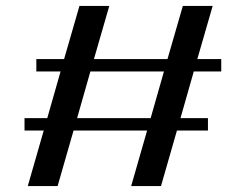

<svg xmlns="http://www.w3.org/2000/svg" viewBox="-20 -630 826 650"><path d="M249 -610 197 -430H103V-388H185L140 -230H63V-188H128L74 0H175L229 -188H478L424 0H525L579 -188H684V-230H591L636 -388H729V-430H648L700 -610H599L547 -430H298L350 -610ZM241 -230 286 -388H535L490 -230Z"/></svg>

Font: Sprat Extended
Style: Bold
Weight: 700
Width: 9
Designer: Ethan Nakache
Foundry: Collletttivo
Version: Version 2.000;Glyphs 3.2 (3217)